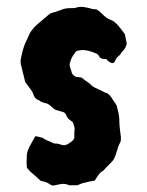

<svg xmlns="http://www.w3.org/2000/svg" viewBox="-20 -535 438 571"><path d="M357 -405Q354 -392 345 -383Q341 -379 338.5 -374.5Q336 -370 332 -368Q328 -364 326 -361Q324 -358 322 -353Q317 -343 305 -351Q299 -355 297 -359L285 -360Q283 -360 282 -361Q277 -363 275 -367.5Q273 -372 268 -375Q253 -382 238 -385Q223 -388 207 -383Q197 -370 194 -364.5Q191 -359 187 -345Q187 -338 189.5 -331.5Q192 -325 194 -317Q199 -309 207 -306Q211 -306 215 -305.5Q219 -305 223 -304Q227 -301 230 -298.5Q233 -296 236 -294Q243 -290 249.5 -283.5Q256 -277 263 -274Q271 -270 278 -267Q285 -264 292 -260Q298 -259 302.5 -255Q307 -251 311 -246Q314 -240 318.5 -234Q323 -228 327 -221Q330 -210 332.5 -198.5Q335 -187 335 -174Q335 -165 336 -156.5Q337 -148 338 -139Q339 -134 339.5 -128Q340 -122 339 -115Q336 -109 333 -102Q330 -95 328 -87Q324 -72 317 -59Q313 -54 308 -49Q303 -44 298 -39Q295 -37 293 -34Q291 -31 289 -29Q279 -23 273 -15Q267 -7 262 2Q255 3 248 4.5Q241 6 233 8Q227 9 221 11.5Q215 14 210 16H186Q175 11 165 12Q155 13 144 16Q134 18 130 14Q123 9 115.5 6.5Q108 4 101 3Q91 -7 80 -16Q69 -25 60 -36Q60 -39 59.5 -42.5Q59 -46 59 -49Q59 -57 59.5 -63.5Q60 -70 60 -77Q63 -91 70.5 -104Q78 -117 85 -130Q91 -129 96 -128Q101 -127 107 -125Q112 -121 119 -118Q126 -115 133 -112Q142 -107 147 -108Q151 -108 154 -107Q157 -106 161 -105Q173 -100 184 -108Q189 -111 193.5 -114.5Q198 -118 201 -124Q201 -130 201 -137.5Q201 -145 202 -152Q202 -155 201 -158Q200 -161 199 -164.5Q198 -168 197 -171L183 -182Q179 -187 177 -192.5Q175 -198 170 -201L146 -208Q140 -211 136 -215Q132 -219 128 -222Q126 -224 124 -225Q122 -226 120 -227Q116 -228 112 -229Q108 -230 103 -232Q97 -237 87 -241Q81 -248 79 -255Q77 -262 72 -268Q68 -273 64 -279Q60 -285 55 -291Q52 -302 49.5 -313.5Q47 -325 44 -336Q39 -351 43 -365Q45 -374 47.5 -384Q50 -394 54 -404Q60 -416 69 -437Q79 -453 95.5 -466.5Q112 -480 128 -494Q132 -496 137 -497.5Q142 -499 146 -500Q158 -504 164 -506.5Q170 -509 177.5 -510Q185 -511 200 -511H202Q216 -516 229.5 -514Q243 -512 256 -508Q259 -508 262.5 -507.5Q266 -507 267 -507Q276 -502 282.5 -495Q289 -488 297 -482Q302 -479 308 -476.5Q314 -474 319 -471Q329 -463 336.5 -453Q344 -443 351 -434Q353 -427 354 -420Q355 -413 357 -405Z"/></svg>

Font: Darumadrop One
Style: Regular
Weight: 400
Version: Version 1.000